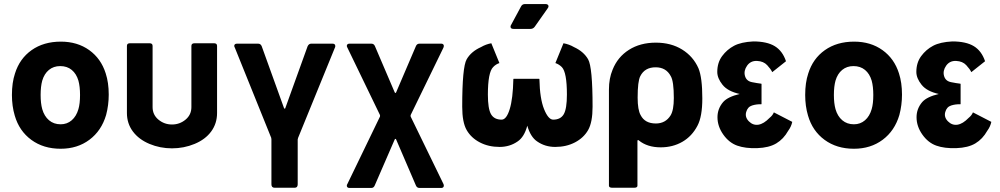

<svg xmlns="http://www.w3.org/2000/svg" viewBox="-20 -728 4950 950"><path d="M53 -156Q39 -203 39 -258Q39 -319 54 -364Q77 -438 136.5 -480Q196 -522 281 -522Q363 -522 421.5 -480Q480 -438 503 -365Q518 -319 518 -260Q518 -208 505 -159Q482 -81 422.5 -36.5Q363 8 280 8Q195 8 135 -36Q75 -80 53 -156ZM368 -188Q376 -215 376 -258Q376 -300 368 -329Q358 -363 335 -382Q312 -401 278 -401Q245 -401 222 -382Q199 -363 189 -329Q181 -300 181 -258Q181 -217 189 -188Q199 -153 222.5 -133Q246 -113 280 -113Q312 -113 335 -133Q358 -153 368 -188Z M608 -169V-501Q608 -514 623 -514H720Q735 -514 735 -501V-198Q735 -160 764 -136Q793 -112 831 -112Q869 -112 898 -136Q927 -160 927 -198V-501Q927 -514 943 -514H1039Q1054 -514 1054 -501V-169Q1054 -117 1025 -77.5Q996 -38 943 -16Q890 6 831 6Q772 6 719.5 -16Q667 -38 637.5 -77.5Q608 -117 608 -169Z M1323 184V-38L1322 -46L1142 -492Q1139 -497 1139 -501Q1139 -506 1142.5 -509Q1146 -512 1153 -512H1257Q1270 -512 1275 -499L1385 -194Q1387 -190 1389 -190Q1391 -190 1392 -194L1502 -499Q1508 -512 1520 -512H1625Q1639 -512 1639 -500Q1639 -495 1637 -492L1455 -46L1453 -38V184Q1453 201 1438 201H1339Q1323 201 1323 184Z M1696 191Q1696 186 1699 182L1860 -151Q1861 -155 1860 -159L1699 -492Q1696 -497 1696 -501Q1696 -506 1699.5 -509Q1703 -512 1709 -512H1817Q1830 -512 1835 -500L1933 -271Q1935 -268 1937 -268Q1939 -268 1940 -271L2038 -500Q2043 -512 2056 -512H2164Q2169 -512 2172.5 -509Q2176 -506 2176 -501Q2176 -497 2174 -492L2012 -159Q2011 -155 2012 -151L2174 182Q2176 186 2176 191Q2176 196 2172.5 199Q2169 202 2164 202H2056Q2043 202 2038 190L1940 -38Q1939 -41 1937 -41Q1935 -41 1933 -38L1834 190Q1829 202 1817 202H1709Q1703 202 1699.5 199Q1696 196 1696 191Z M2589 -106Q2574 -50 2541 -28Q2502 -1 2452 -1Q2397 -1 2354 -23.5Q2311 -46 2289 -84.5Q2267 -123 2267 -200Q2267 -396 2289 -434.5Q2311 -473 2360 -495Q2384 -509 2411 -514L2451 -416Q2433 -410 2420 -396Q2394 -370 2394 -260Q2394 -190 2409.5 -163Q2425 -136 2462 -136Q2486 -136 2502 -188Q2518 -240 2520 -336Q2521 -337 2521 -338H2648Q2648 -337 2649 -336Q2651 -240 2672 -188Q2693 -136 2717 -136Q2754 -136 2769.5 -163Q2785 -190 2785 -260Q2785 -370 2760 -396Q2746 -410 2728 -416L2768 -514Q2796 -509 2820 -495Q2868 -473 2890 -434.5Q2912 -396 2912 -200Q2912 -123 2890 -84.5Q2868 -46 2825 -23.5Q2782 -1 2727 -1Q2677 -1 2638 -28Q2605 -50 2589 -106ZM2506 -596Q2506 -601 2509 -605L2558 -696Q2564 -708 2578 -708H2679Q2686 -708 2690 -705Q2694 -702 2694 -697Q2694 -692 2690 -687L2626 -596Q2618 -585 2605 -585H2521Q2506 -585 2506 -596Z M3150 -158Q3171 -117 3225 -117Q3273 -117 3298 -157Q3314 -183 3314 -243Q3314 -326 3299 -351Q3276 -395 3224 -395Q3170 -395 3148 -351Q3135 -326 3135 -245Q3135 -184 3150 -158ZM2993 -285Q2993 -340 3011 -383Q3036 -446 3092 -481.5Q3148 -517 3225 -517Q3300 -517 3355 -483Q3410 -449 3436 -390Q3455 -344 3455 -241Q3455 -151 3431 -106Q3404 -54 3356.5 -26.5Q3309 1 3249 1Q3183 1 3141 -33Q3138 -36 3136 -35Q3134 -34 3134 -30V191Q3134 201 3117 201H3010Q2993 201 2993 191Z M3640 -263Q3581 -276 3555 -308.5Q3529 -341 3529 -372Q3529 -418 3553 -450.5Q3577 -483 3612 -501.5Q3647 -520 3707 -523Q3775 -523 3813.5 -499.5Q3852 -476 3869 -425L3801 -371Q3794 -386 3776 -405.5Q3758 -425 3726 -426.5Q3694 -428 3676.5 -403Q3659 -378 3666 -352.5Q3673 -327 3700.5 -321.5Q3728 -316 3746 -314Q3747 -313 3748 -313V-213Q3747 -213 3746 -212Q3723 -213 3701 -206Q3679 -199 3672 -173.5Q3665 -148 3685.5 -127.5Q3706 -107 3732.5 -111Q3759 -115 3788 -145Q3803 -157 3809 -172L3900 -125Q3895 -101 3880 -81Q3857 -40 3821 -18.5Q3785 3 3726.5 5Q3668 7 3627.5 -7.5Q3587 -22 3558.5 -62.5Q3530 -103 3530 -148Q3530 -190 3558 -223Q3581 -249 3640 -263Z M3978 -156Q3964 -203 3964 -258Q3964 -319 3979 -364Q4002 -438 4061.5 -480Q4121 -522 4206 -522Q4288 -522 4346.5 -480Q4405 -438 4428 -365Q4443 -319 4443 -260Q4443 -208 4430 -159Q4407 -81 4347.5 -36.5Q4288 8 4205 8Q4120 8 4060 -36Q4000 -80 3978 -156ZM4293 -188Q4301 -215 4301 -258Q4301 -300 4293 -329Q4283 -363 4260 -382Q4237 -401 4203 -401Q4170 -401 4147 -382Q4124 -363 4114 -329Q4106 -300 4106 -258Q4106 -217 4114 -188Q4124 -153 4147.5 -133Q4171 -113 4205 -113Q4237 -113 4260 -133Q4283 -153 4293 -188Z M4625 -263Q4566 -276 4540 -308.5Q4514 -341 4514 -372Q4514 -418 4538 -450.5Q4562 -483 4597 -501.5Q4632 -520 4692 -523Q4760 -523 4798.5 -499.5Q4837 -476 4854 -425L4786 -371Q4779 -386 4761 -405.5Q4743 -425 4711 -426.5Q4679 -428 4661.5 -403Q4644 -378 4651 -352.5Q4658 -327 4685.5 -321.5Q4713 -316 4731 -314Q4732 -313 4733 -313V-213Q4732 -213 4731 -212Q4708 -213 4686 -206Q4664 -199 4657 -173.5Q4650 -148 4670.5 -127.5Q4691 -107 4717.5 -111Q4744 -115 4773 -145Q4788 -157 4794 -172L4885 -125Q4880 -101 4865 -81Q4842 -40 4806 -18.5Q4770 3 4711.5 5Q4653 7 4612.5 -7.5Q4572 -22 4543.5 -62.5Q4515 -103 4515 -148Q4515 -190 4543 -223Q4566 -249 4625 -263Z"/></svg>

Font: Barlow
Style: Bold
Weight: 700
Designer: Jeremy Tribby
Foundry: Jeremy Tribby
Version: Version 1.101 August 23, 2024